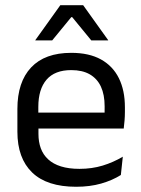

<svg xmlns="http://www.w3.org/2000/svg" viewBox="-20 -703 540 734"><path d="M271 11Q159.5 11 103 -43.5Q46.5 -98 46.5 -199.5V-286.5Q46.5 -389.5 99 -445.2Q151.5 -501 252.5 -501Q320.5 -501 366 -475.8Q411.5 -450.5 434.5 -404Q457.5 -357.5 457.5 -293V-275Q457.5 -259 456.2 -243Q455 -227 453 -211.5H378.5Q379.5 -235.5 379.8 -257Q380 -278.5 380 -296.5Q380 -341 365.8 -371.8Q351.5 -402.5 323.2 -418.8Q295 -435 252.5 -435Q189.5 -435 158 -398.5Q126.5 -362 126.5 -294V-247.5L127 -237.5V-191Q127 -160.5 136 -136Q145 -111.5 164.2 -93.8Q183.5 -76 213.2 -66.8Q243 -57.5 284 -57.5Q331.5 -57.5 372.5 -70Q413.5 -82.5 449.5 -104L442 -34Q409.5 -13.5 366.5 -1.2Q323.5 11 271 11ZM89 -211.5V-272.5H436V-211.5ZM210.5 -683H298L393.5 -549.5V-548.5H329L256 -637.5H252.5L179.5 -548.5H115V-549.5Z"/></svg>

Font: Anek Telugu
Style: Regular
Weight: 400
Designer: Omkar Bhoir (Telugu), Yesha Goshar (Latin)
Foundry: Ek Type
Version: Version 1.003